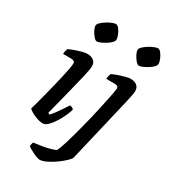

<svg xmlns="http://www.w3.org/2000/svg" viewBox="-224 -853 1030 1162"><g transform="rotate(30 291.0 -271.5)"><path d="M152 0Q131 0 107.5 -8.5Q84 -17 66.5 -27.5Q49 -38 46 -45Q50 -55 57 -82Q64 -109 73.5 -145Q83 -181 93 -221Q103 -261 111.5 -298.5Q120 -336 125.5 -364.5Q131 -393 131 -406Q131 -418 123 -422Q115 -426 101 -426H48Q48 -437 51 -448Q54 -459 56 -464Q70 -471 93.5 -479.5Q117 -488 139.5 -494Q162 -500 175 -500Q204 -500 220.5 -486.5Q237 -473 237 -449Q237 -439 234 -420.5Q231 -402 224 -373Q217 -344 207 -302.5Q197 -261 182.5 -204Q168 -147 149 -73L159 -66Q170 -76 184.5 -95.5Q199 -115 214.5 -138Q230 -161 240 -177Q249 -177 257 -172.5Q265 -168 268 -163Q262 -142 249.5 -114.5Q237 -87 220 -60.5Q203 -34 185.5 -17Q168 0 152 0ZM186 -593Q177 -593 164 -608Q151 -623 141.5 -641.5Q132 -660 132 -673Q132 -683 144.5 -695Q157 -707 174.5 -718Q192 -729 209 -736Q226 -743 235 -743Q246 -743 257.5 -728.5Q269 -714 277 -694.5Q285 -675 285 -662Q285 -652 273.5 -640Q262 -628 245 -617.5Q228 -607 212 -600Q196 -593 186 -593ZM244 200Q238 200 224.5 195.5Q211 191 197 184Q183 177 170.5 170Q158 163 153 158Q153 150 155.5 140.5Q158 131 160 129Q184 126 211 122Q238 118 263 111.5Q288 105 306 97Q311 90 318 71.5Q325 53 333.5 25.5Q342 -2 351 -35.5Q360 -69 370 -106.5Q380 -144 389 -182Q397 -216 405 -253Q413 -290 420 -323Q427 -356 431 -378.5Q435 -401 435 -406Q435 -418 427 -422Q419 -426 405 -426H350Q350 -437 353 -447.5Q356 -458 358 -464Q374 -472 397 -480Q420 -488 442 -494Q464 -500 477 -500Q507 -500 523 -486.5Q539 -473 539 -448Q539 -443 537.5 -433Q536 -423 533 -408.5Q530 -394 526 -375L417 87Q413 97 393 116Q373 135 346 154Q319 173 291.5 186.5Q264 200 244 200ZM480 -593Q471 -593 458 -608Q445 -623 435.5 -641.5Q426 -660 426 -673Q426 -683 438.5 -695Q451 -707 468.5 -718Q486 -729 503 -736Q520 -743 529 -743Q540 -743 551.5 -728.5Q563 -714 571 -694.5Q579 -675 579 -662Q579 -652 567.5 -640Q556 -628 539 -617.5Q522 -607 506 -600Q490 -593 480 -593Z"/></g></svg>

Font: Texturina Medium 12pt SemiBold
Style: Italic
Weight: 600
Italic angle: -11°
Version: Version 1.002